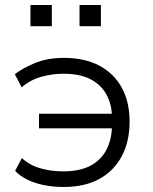

<svg xmlns="http://www.w3.org/2000/svg" viewBox="-20 -735 609 763"><path d="M233 8Q191 8 154 0.5Q117 -7 88 -21.5Q59 -36 40 -56L67 -107Q98 -78 141 -66Q184 -54 231 -54Q296 -54 338.5 -76Q381 -98 403 -140Q425 -182 425 -240L435 -225H135V-283H435L425 -267Q425 -318 404 -357.5Q383 -397 341 -419.5Q299 -442 231 -442Q188 -442 144.5 -430Q101 -418 66 -388L39 -440Q66 -462 116.5 -483.5Q167 -505 233 -505Q317 -505 375 -474Q433 -443 464 -386.5Q495 -330 495 -252Q495 -173 464 -114.5Q433 -56 375 -24Q317 8 233 8ZM296 -631V-715H381V-631ZM101 -631V-715H186V-631Z"/></svg>

Font: Nunito Sans 6pt Light
Style: Regular
Weight: 300
Version: Version 3.101;gftools[0.9.27]